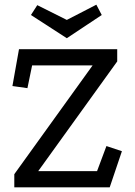

<svg xmlns="http://www.w3.org/2000/svg" viewBox="-20 -799 574 819"><path d="M61 -589H480V-537L143 -69H394L434 -176L500 -154L448 0H41V-56L375 -520H117L97 -423L33 -432ZM265 -636 112 -735 139 -777 265 -714 391 -779 414 -735Z"/></svg>

Font: Podkova
Style: Regular
Weight: 400
Designer: Ilya Yudin
Foundry: Cyreal (www.cyreal.org)
Version: Version 2.103